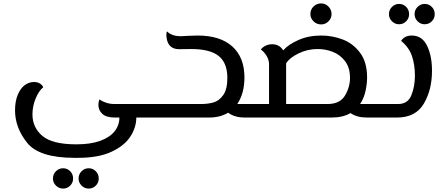

<svg xmlns="http://www.w3.org/2000/svg" viewBox="-20 -688 2614 1124"><path d="M68 -42Q68 -94 83.5 -132Q99 -170 124 -189Q149 -208 179 -208Q200 -208 214.5 -198.5Q229 -189 233 -177Q207 -156 188.5 -111Q170 -66 170 -18Q170 58 228 107.5Q286 157 427 157Q510 157 566.5 136.5Q623 116 651 80.5Q679 45 679 0H652Q602 0 579 -21.5Q556 -43 556 -74Q556 -91 562 -106Q575 -96 599 -87.5Q623 -79 651 -79H920V0H778Q778 57 743.5 111Q709 165 632.5 200.5Q556 236 438 236H416Q209 236 138.5 147.5Q68 59 68 -42ZM290 357Q290 332 307.5 314.5Q325 297 349 297Q374 297 391 314.5Q408 332 408 357Q408 381 391 398.5Q374 416 349 416Q325 416 307.5 398.5Q290 381 290 357ZM440 357Q440 332 457.5 314.5Q475 297 499 297Q524 297 541 314.5Q558 332 558 357Q558 381 541 398.5Q524 416 499 416Q475 416 457.5 398.5Q440 381 440 357Z M1456 -79V0H1413Q1353 0 1316 -28L1317 -29Q1269 0 1206 0H920V-79H1156Q1196 -79 1229 -88Q1262 -97 1286.5 -131Q1311 -165 1311 -232Q1311 -319 1260.5 -360Q1210 -401 1098 -401L1029 -400Q964 -400 955 -468Q954 -473 954 -482Q954 -500 958 -504Q986 -476 1039 -476L1076 -478Q1114 -480 1137 -480Q1269 -480 1340 -416Q1411 -352 1411 -235Q1411 -141 1369 -79Z M2236 -79V0H2127Q2069 0 2032 -26Q1987 0 1924 0H1456V-79H1555V-312Q1555 -338 1540 -362Q1525 -386 1507 -398Q1515 -410 1533 -419.5Q1551 -429 1573 -429Q1616 -429 1638 -393Q1667 -427 1726.5 -453.5Q1786 -480 1860 -480Q1925 -480 1986 -457Q2047 -434 2088 -379Q2129 -324 2129 -235Q2129 -198 2120 -156Q2111 -114 2088 -79ZM2029 -232Q2029 -292 2000 -330Q1971 -368 1928 -384.5Q1885 -401 1840 -401Q1780 -401 1727 -375Q1674 -349 1655 -317V-79H1897Q1970 -79 1999.5 -128.5Q2029 -178 2029 -232ZM1797 -606Q1797 -632 1815.5 -650Q1834 -668 1860 -668Q1885 -668 1903 -649.5Q1921 -631 1921 -606Q1921 -581 1903 -563Q1885 -545 1860 -545Q1834 -545 1815.5 -563Q1797 -581 1797 -606Z M2236 -79H2310Q2368 -79 2388.5 -131Q2409 -183 2409 -245Q2409 -308 2392 -359Q2375 -410 2328 -449Q2349 -480 2390 -480Q2451 -480 2480 -420.5Q2509 -361 2509 -274Q2509 -162 2461 -81Q2413 0 2305 0H2236ZM2257 -605Q2257 -630 2274.5 -647.5Q2292 -665 2316 -665Q2341 -665 2358 -647.5Q2375 -630 2375 -605Q2375 -581 2358 -563.5Q2341 -546 2316 -546Q2292 -546 2274.5 -563.5Q2257 -581 2257 -605ZM2407 -605Q2407 -630 2424.5 -647.5Q2442 -665 2466 -665Q2491 -665 2508 -647.5Q2525 -630 2525 -605Q2525 -581 2508 -563.5Q2491 -546 2466 -546Q2442 -546 2424.5 -563.5Q2407 -581 2407 -605Z"/></svg>

Font: El Messiri Medium
Style: Regular
Weight: 500
Designer: Mohamed Gaber
Foundry: Kief Type Foundry
Version: Version 2.007